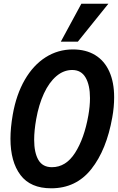

<svg xmlns="http://www.w3.org/2000/svg" viewBox="-20 -1002 640 1037"><path d="M36.5 -253Q36.5 -311.5 49 -383.5Q68 -491.5 113.8 -570.8Q159.5 -650 226.2 -692.5Q293 -735 373.5 -735Q444 -735 494 -704.5Q544 -674 570.2 -616Q596.5 -558 596.5 -476.5Q596.5 -423.5 586.5 -368.5Q555.5 -192.5 473.2 -88.8Q391 15 256.5 15Q144.5 15 90.5 -56.8Q36.5 -128.5 36.5 -253ZM457 -377.5Q466 -428 466 -472Q466 -542.5 442.2 -583.2Q418.5 -624 370 -624Q323.5 -624 284.2 -590.5Q245 -557 217.2 -497Q189.5 -437 175.5 -358.5Q164.5 -296.5 164.5 -247Q164.5 -178 187.2 -138.5Q210 -99 260.5 -99Q336 -99 385.5 -176.5Q435 -254 457 -377.5ZM308.5 -777 419.5 -982H565.5L400.5 -777Z"/></svg>

Font: JuliaMono BoldItalic
Style: Regular
Weight: 700
Italic angle: -9°
Monospace: yes
Designer: cormullion
Foundry: corm
Version: Version 0.049; ttfautohint (v1.8.4)